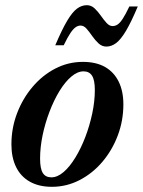

<svg xmlns="http://www.w3.org/2000/svg" viewBox="-20 -708 551 740"><path d="M299.5 -469.5Q350.5 -469.5 385 -449.8Q419.5 -430 437.5 -393.2Q455.5 -356.5 455.5 -306Q455.5 -243 434 -186Q412.5 -129 374.5 -84.2Q336.5 -39.5 286.5 -13.8Q236.5 12 180 12Q130 12 95 -7.8Q60 -27.5 42 -64.2Q24 -101 24 -151.5Q24 -214.5 45.8 -271.5Q67.5 -328.5 105.5 -373.2Q143.5 -418 193.2 -443.8Q243 -469.5 299.5 -469.5ZM178 -24.5Q201.5 -24.5 225.2 -45Q249 -65.5 270.5 -100.8Q292 -136 308.8 -179.8Q325.5 -223.5 335.5 -270.5Q345.5 -317.5 345.5 -361Q345.5 -399.5 334.8 -416.2Q324 -433 302 -433Q278.5 -433 254.5 -412.5Q230.5 -392 209 -356.8Q187.5 -321.5 170.8 -277.5Q154 -233.5 144.2 -186.8Q134.5 -140 134.5 -96.5Q134.5 -58 145 -41.2Q155.5 -24.5 178 -24.5ZM511 -683Q485.5 -622.5 465.5 -589Q445.5 -555.5 427.5 -542Q409.5 -528.5 390 -528.5Q373 -528.5 359.8 -540.8Q346.5 -553 335.5 -569Q324.5 -585 313.8 -597.2Q303 -609.5 290.5 -609.5Q281 -609.5 271.8 -603.2Q262.5 -597 251.5 -580.8Q240.5 -564.5 225.5 -533.5H193Q219 -594.5 238.8 -627.8Q258.5 -661 276.5 -674.5Q294.5 -688 314.5 -688Q331.5 -688 344.5 -675.8Q357.5 -663.5 368.5 -647.8Q379.5 -632 390.5 -619.8Q401.5 -607.5 414 -607.5Q424 -607.5 433.2 -613.5Q442.5 -619.5 453.2 -636Q464 -652.5 478.5 -683Z"/></svg>

Font: Newsreader 36pt SemiBold
Style: Italic
Weight: 600
Italic angle: -17°
Designer: Hugues Gentile
Foundry: Production Type
Version: Version 1.003